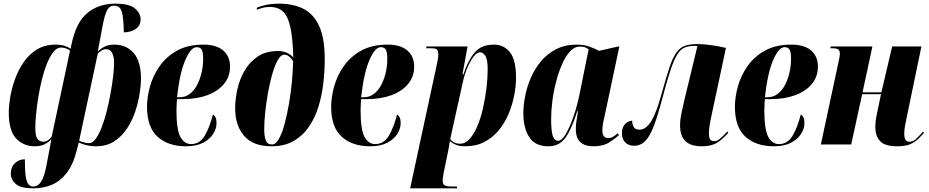

<svg xmlns="http://www.w3.org/2000/svg" viewBox="-20 -790 5081 1050"><path d="M162 240Q93 240 66 216Q39 192 39 159Q39 124 61.5 102.5Q84 81 116 81Q116 141 120.5 173Q125 205 135.5 217.5Q146 230 162 230Q187 230 204.5 204Q222 178 234 115L261 -28Q246 -12 224 -1Q202 10 170 10Q108 10 68 -33Q28 -76 28 -175Q28 -211 36 -259Q44 -307 62 -357Q80 -407 109.5 -450Q139 -493 182 -519.5Q225 -546 284 -546Q312 -546 331.5 -540Q351 -534 366 -523L370 -543Q395 -667 457 -718.5Q519 -770 611 -770Q688 -770 718.5 -743.5Q749 -717 749 -684Q749 -658 734 -642Q719 -626 698 -619.5Q677 -613 657 -613Q656 -693 646 -726Q636 -759 604 -759Q579 -759 566 -735Q553 -711 541 -648L515 -509Q532 -525 553 -535.5Q574 -546 605 -546Q671 -546 711 -500Q751 -454 751 -360Q751 -325 743.5 -277.5Q736 -230 719.5 -180Q703 -130 674.5 -87Q646 -44 604.5 -17Q563 10 505 10Q477 10 451 3.5Q425 -3 411 -11L399 35Q379 113 343 158Q307 203 261 221.5Q215 240 162 240ZM216 -15Q243 -15 263 -44L363 -513Q350 -523 336.5 -526.5Q323 -530 314 -530Q291 -530 272 -506Q253 -482 237 -442.5Q221 -403 209 -354.5Q197 -306 189 -256Q181 -206 177 -162.5Q173 -119 173 -89Q173 -49 184 -32Q195 -15 216 -15ZM467 -7Q486 -7 503.5 -31Q521 -55 536.5 -95Q552 -135 564 -183.5Q576 -232 585 -281.5Q594 -331 599 -374.5Q604 -418 604 -446Q604 -479 593.5 -500Q583 -521 560 -521Q548 -521 538.5 -515.5Q529 -510 515 -498L413 -21Q419 -17 436.5 -12Q454 -7 467 -7Z M997 10Q900 10 842 -42Q784 -94 784 -206Q784 -259 800.5 -318Q817 -377 853.5 -429Q890 -481 949 -513.5Q1008 -546 1093 -546Q1163 -546 1200.5 -514Q1238 -482 1238 -426Q1238 -371 1205 -331Q1172 -291 1114 -269.5Q1056 -248 981 -248H948Q947 -242 946.5 -229Q946 -216 945.5 -203.5Q945 -191 945 -186Q945 -81 966.5 -41.5Q988 -2 1025 -2Q1072 -2 1099 -47Q1126 -92 1144 -163Q1152 -160 1158 -149.5Q1164 -139 1164 -115Q1164 -87 1146 -58Q1128 -29 1091 -9.5Q1054 10 997 10ZM961 -258Q994 -258 1018.5 -277Q1043 -296 1059 -327.5Q1075 -359 1083 -395.5Q1091 -432 1091 -467Q1091 -503 1083.5 -517.5Q1076 -532 1055 -532Q1024 -532 993.5 -462Q963 -392 948 -258Z M1465 10Q1364 10 1315 -47Q1266 -104 1266 -197Q1266 -247 1278 -301.5Q1290 -356 1317.5 -403.5Q1345 -451 1389.5 -481Q1434 -511 1500 -511Q1530 -511 1552 -500Q1574 -489 1584 -475Q1581 -580 1568 -640.5Q1555 -701 1528 -726.5Q1501 -752 1455 -752Q1433 -752 1415.5 -747Q1398 -742 1385 -737L1384 -747Q1399 -755 1431.5 -762.5Q1464 -770 1505 -770Q1583 -770 1639 -742Q1695 -714 1725.5 -647.5Q1756 -581 1756 -465Q1756 -401 1748 -333.5Q1740 -266 1721 -205Q1702 -144 1668.5 -95.5Q1635 -47 1585 -18.5Q1535 10 1465 10ZM1468 0Q1488 0 1505.5 -31Q1523 -62 1536.5 -112.5Q1550 -163 1560.5 -223.5Q1571 -284 1576.5 -345Q1582 -406 1583 -455Q1561 -491 1534 -491Q1516 -491 1499.5 -462Q1483 -433 1469.5 -386.5Q1456 -340 1446 -285Q1436 -230 1430.5 -177Q1425 -124 1425 -84Q1425 -47 1433 -23.5Q1441 0 1468 0Z M2004 10Q1907 10 1849 -42Q1791 -94 1791 -206Q1791 -259 1807.5 -318Q1824 -377 1860.5 -429Q1897 -481 1956 -513.5Q2015 -546 2100 -546Q2170 -546 2207.5 -514Q2245 -482 2245 -426Q2245 -371 2212 -331Q2179 -291 2121 -269.5Q2063 -248 1988 -248H1955Q1954 -242 1953.5 -229Q1953 -216 1952.5 -203.5Q1952 -191 1952 -186Q1952 -81 1973.5 -41.5Q1995 -2 2032 -2Q2079 -2 2106 -47Q2133 -92 2151 -163Q2159 -160 2165 -149.5Q2171 -139 2171 -115Q2171 -87 2153 -58Q2135 -29 2098 -9.5Q2061 10 2004 10ZM1968 -258Q2001 -258 2025.5 -277Q2050 -296 2066 -327.5Q2082 -359 2090 -395.5Q2098 -432 2098 -467Q2098 -503 2090.5 -517.5Q2083 -532 2062 -532Q2031 -532 2000.5 -462Q1970 -392 1955 -258Z M2372 -452Q2377 -479 2377 -492Q2377 -509 2371.5 -517.5Q2366 -526 2337 -526H2310L2312 -536H2537L2509 -383H2514Q2538 -457 2574.5 -501.5Q2611 -546 2681 -546Q2735 -546 2768.5 -504.5Q2802 -463 2802 -365Q2802 -319 2792 -268Q2782 -217 2761.5 -167.5Q2741 -118 2708 -78Q2675 -38 2629.5 -14Q2584 10 2524 10Q2494 10 2475 2.5Q2456 -5 2440 -18Q2439 -7 2436.5 5.5Q2434 18 2431 35L2406 157Q2403 173 2402 181.5Q2401 190 2401 198Q2401 217 2412 223.5Q2423 230 2451 230H2480L2479 240H2223ZM2496 -4Q2525 -4 2549 -31Q2573 -58 2591.5 -102.5Q2610 -147 2622 -201Q2634 -255 2640.5 -310Q2647 -365 2647 -411Q2647 -464 2634.5 -484Q2622 -504 2605 -504Q2588 -504 2569.5 -479.5Q2551 -455 2535.5 -418.5Q2520 -382 2512 -345L2442 -29Q2462 -4 2496 -4Z M2979 10Q2906 10 2874 -40.5Q2842 -91 2842 -170Q2842 -214 2852 -265Q2862 -316 2883.5 -365.5Q2905 -415 2939.5 -456Q2974 -497 3022.5 -521.5Q3071 -546 3135 -546Q3173 -546 3205 -534.5Q3237 -523 3256 -512L3357 -535H3367L3293 -186Q3291 -175 3286 -154.5Q3281 -134 3277.5 -113Q3274 -92 3274 -77Q3274 -35 3307 -35Q3321 -35 3333.5 -42.5Q3346 -50 3359 -62L3364 -50Q3345 -33 3312 -11.5Q3279 10 3225 10Q3179 10 3154 -12.5Q3129 -35 3129 -86Q3129 -110 3133 -132Q3137 -154 3141 -182H3137Q3106 -83 3072 -36.5Q3038 10 2979 10ZM3033 -20Q3052 -20 3074 -57Q3096 -94 3117 -155Q3138 -216 3152 -288L3199 -520Q3187 -530 3175 -532.5Q3163 -535 3151 -535Q3121 -535 3096.5 -508Q3072 -481 3053 -437Q3034 -393 3020.5 -340.5Q3007 -288 3000.5 -235.5Q2994 -183 2994 -140Q2994 -76 3002.5 -48Q3011 -20 3033 -20Z M3818 10Q3757 10 3728 -18.5Q3699 -47 3699 -105Q3699 -134 3705.5 -165.5Q3712 -197 3722 -240L3794 -538Q3789 -539 3784.5 -539Q3780 -539 3775 -539Q3744 -539 3722 -529Q3700 -519 3682.5 -490Q3665 -461 3646.5 -405.5Q3628 -350 3604 -259Q3579 -163 3557 -104.5Q3535 -46 3509.5 -19.5Q3484 7 3448 7Q3417 7 3399 -11.5Q3381 -30 3381 -60Q3381 -87 3391.5 -102.5Q3402 -118 3415 -124Q3428 -130 3437 -130Q3437 -114 3444.5 -97.5Q3452 -81 3478 -81Q3513 -81 3541.5 -127.5Q3570 -174 3598 -276Q3623 -368 3641.5 -422.5Q3660 -477 3680 -504Q3700 -531 3727 -540Q3754 -549 3794 -549Q3832 -549 3874 -542.5Q3916 -536 3950 -528L3870 -153Q3864 -126 3860.5 -103Q3857 -80 3857 -61Q3857 -38 3863.5 -28Q3870 -18 3886 -18Q3900 -18 3913.5 -28Q3927 -38 3958 -71L3963 -64Q3934 -30 3902.5 -10Q3871 10 3818 10Z M4212 10Q4115 10 4057 -42Q3999 -94 3999 -206Q3999 -259 4015.5 -318Q4032 -377 4068.5 -429Q4105 -481 4164 -513.5Q4223 -546 4308 -546Q4378 -546 4415.5 -514Q4453 -482 4453 -426Q4453 -371 4420 -331Q4387 -291 4329 -269.5Q4271 -248 4196 -248H4163Q4162 -242 4161.5 -229Q4161 -216 4160.5 -203.5Q4160 -191 4160 -186Q4160 -81 4181.5 -41.5Q4203 -2 4240 -2Q4287 -2 4314 -47Q4341 -92 4359 -163Q4367 -160 4373 -149.5Q4379 -139 4379 -115Q4379 -87 4361 -58Q4343 -29 4306 -9.5Q4269 10 4212 10ZM4176 -258Q4209 -258 4233.5 -277Q4258 -296 4274 -327.5Q4290 -359 4298 -395.5Q4306 -432 4306 -467Q4306 -503 4298.5 -517.5Q4291 -532 4270 -532Q4239 -532 4208.5 -462Q4178 -392 4163 -258Z M4887 10Q4817 10 4792 -19.5Q4767 -49 4767 -92Q4767 -111 4769 -129Q4771 -147 4775 -165L4798 -275H4695L4635 0H4469L4561 -429Q4566 -454 4569.5 -469.5Q4573 -485 4573 -498Q4573 -510 4566 -518Q4559 -526 4531 -526H4521L4523 -536H4751L4697 -285H4800L4859 -536H5019L4940 -155Q4934 -127 4929.5 -103Q4925 -79 4925 -58Q4925 -39 4931 -27Q4937 -15 4954 -15Q4974 -15 4991.5 -32Q5009 -49 5028 -70L5034 -64Q5020 -49 5003.5 -32Q4987 -15 4960 -2.5Q4933 10 4887 10Z"/></svg>

Font: Noto Serif Display ExtraCondensed Black
Style: Italic
Weight: 900
Width: 2
Italic angle: -12°
Designer: Monotype Design Team
Foundry: Monotype Imaging Inc.
Version: Version 2.009